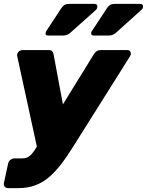

<svg xmlns="http://www.w3.org/2000/svg" viewBox="-32 -778 757 989"><path d="M9 191Q-2 191 -8 183.5Q-14 176 -12 165L10 64Q12 53 21.5 45.5Q31 38 42 38H80Q97 38 109 32.5Q121 27 132.5 14Q144 1 158 -23L451 -498Q457 -508 465.5 -514Q474 -520 488 -520H623Q633 -520 637.5 -515Q642 -510 642 -502Q642 -494 637 -487L347 -26Q313 29 281.5 69.5Q250 110 217.5 137Q185 164 147 177.5Q109 191 63 191ZM161 -9 57 -487Q54 -501 62 -509Q64 -514 71 -517Q78 -520 86 -520H219Q233 -520 238 -512.5Q243 -505 244 -498L310 -144ZM451 -595Q435 -595 438 -610Q438 -614 441 -618Q444 -622 446 -625L521 -739Q528 -749 537 -753.5Q546 -758 562 -758H688Q708 -758 704 -739Q703 -732 695 -726L565 -609Q549 -595 528 -595ZM216 -595Q200 -595 203 -610Q204 -614 206.5 -618Q209 -622 211 -625L286 -739Q293 -749 302 -753.5Q311 -758 327 -758H453Q473 -758 469 -739Q468 -732 461 -726L330 -609Q314 -595 293 -595Z"/></svg>

Font: Rubik ExtraBold
Style: Italic
Weight: 800
Italic angle: -12°
Designer: Hubert and Fischer
Foundry: Hubert and Fischer
Version: Version 2.300;gftools[0.9.30]